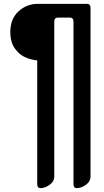

<svg xmlns="http://www.w3.org/2000/svg" viewBox="-20 -720 536 990"><path d="M339.8 -629.4H278.8Q259.8 -629.4 259.8 -608.4V189Q259.8 215.8 235.8 232.9Q211.9 250 189 250Q171.9 250 171.9 229V-408.7Q148.4 -410.6 124 -418.9Q84 -433.1 58.6 -467Q33.2 -501 33.2 -554.7Q33.2 -622.6 75.4 -661.4Q117.7 -700.2 175.3 -700.2H427.7Q446.8 -700.2 446.8 -679.2V189Q446.8 215.8 422.9 232.9Q398.9 250 376 250Q358.9 250 358.9 229V-608.4Q358.9 -629.4 339.8 -629.4Z"/></svg>

Font: SirinStencil
Style: Regular
Weight: 400
Designer: Olga Karpushina (okarpush@gmail.com)
Foundry: Cyreal (www.cyreal.org)
Version: Version 1.002